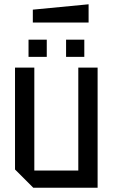

<svg xmlns="http://www.w3.org/2000/svg" viewBox="-20 -875 525 895"><path d="M435 -560V0H135L50 -85V-560H140V-80H345V-560ZM113 -610V-690H198V-610ZM288 -610V-690H373V-610ZM133 -770V-830L393 -855V-770Z"/></svg>

Font: Tektur SemiCondensed
Style: Regular
Weight: 400
Width: 4
Designer: Adam Jagosz
Foundry: Adam Jagosz
Version: Version 1.005;gftools[0.9.30]